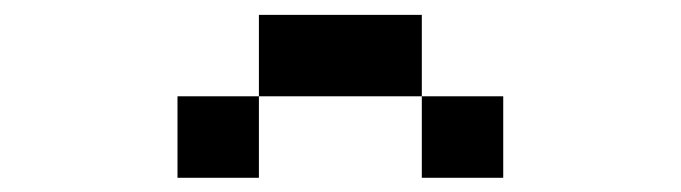

<svg xmlns="http://www.w3.org/2000/svg" viewBox="-20 -687 929 262"><path d="M333.3 -444.4V-555.6H222.2V-444.4ZM555.6 -555.6V-666.7H333.3V-555.6ZM555.6 -555.6V-444.4H666.7V-555.6Z"/></svg>

Font: linjaSipiki
Style: Regular
Weight: 500
Foundry: Made with Bits'n'Picas by Kreative Software
Version: Version 1.3